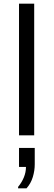

<svg xmlns="http://www.w3.org/2000/svg" viewBox="-20 -740 296 1050"><path d="M84 0V-720H167V0ZM79 290V282Q99 258 110.5 230Q122 202 122 173H84V69H170V159Q170 193 159.5 228Q149 263 125 290Z"/></svg>

Font: Chivo Medium Light
Style: Regular
Weight: 300
Version: Version 2.002